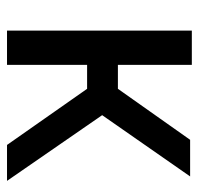

<svg xmlns="http://www.w3.org/2000/svg" viewBox="-30 -550 580 561"><g transform="rotate(90 260.5 -270.0)"><path d="M70 0V-540H170V-324H240L389 -535H496L317 -278L509 0H404L240 -234H170V0Z"/></g></svg>

Font: Exo Thin Medium
Style: Regular
Weight: 500
Version: Version 2.000